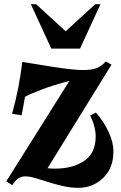

<svg xmlns="http://www.w3.org/2000/svg" viewBox="-20 -888 579 921"><path d="M10 -18 313 -500Q237 -480 184 -460Q131 -440 100 -424L84 -335L38 -342Q57 -412 68 -469Q79 -526 87 -591L236 -567Q282 -560 317.5 -556Q353 -552 378 -552Q424 -552 447.5 -563Q471 -574 487 -593L515 -578L208 -81Q215 -80 226 -79.5Q237 -79 244 -79Q328 -79 383.5 -116Q439 -153 439 -234Q439 -256 432.5 -281.5Q426 -307 413 -334L440 -348Q478 -305 501 -255.5Q524 -206 524 -161Q524 -81 474.5 -34Q425 13 356 13Q319 13 282 4.5Q245 -4 212 -14.5Q179 -25 150.5 -33.5Q122 -42 102 -42Q81 -42 66.5 -31.5Q52 -21 39 0ZM437 -868H462L364 -655H226L128 -868H153L295 -738Z"/></svg>

Font: Trickster
Style: Regular
Weight: 400
Designer: Jean-Baptiste Morizot
Foundry: Jean-Baptiste Morizot
Version: Version 2.000;PS 2.0;hotconv 1.0.88;makeotf.lib2.5.647800